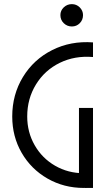

<svg xmlns="http://www.w3.org/2000/svg" viewBox="-20 -928 541 948"><path d="M40.4 -353Q40.4 -460.8 93.2 -547.7Q146 -634.6 237.6 -680.7Q329.1 -726.8 439.2 -718.7V-646.4Q349.5 -654 275.1 -617.7Q200.7 -581.3 157.6 -511Q114.4 -440.7 114.4 -353Q114.4 -275.1 151.3 -210.8Q188.1 -146.5 252.2 -109.6Q316.2 -72.7 394.4 -72.7V0Q295.4 0 214.4 -46.5Q133.4 -93 86.9 -173.5Q40.4 -254 40.4 -353ZM369.9 -2.9V-395H439.2V0Q415.3 0.5 402.2 0.1Q389 -0.3 369.9 -2.9ZM278.2 -853.5Q278.2 -875.8 294.8 -891.7Q311.5 -907.6 334.8 -907.6Q357.7 -907.6 373.8 -891.5Q389.9 -875.3 389.9 -853.5Q389.9 -829.6 373.9 -813.5Q357.9 -797.3 334.8 -797.3Q311.5 -797.3 294.8 -813.5Q278.2 -829.6 278.2 -853.5Z"/></svg>

Font: Lineal Thin
Style: Regular
Weight: 200
Designer: Created by Frank Adebiaye with contributions from Anton Moglia & Ariel Martín Pérez
Created by Frank ADEBIAYE with FontF
Foundry: Velvetyne Type Foundry
Version: Version 2.000;Glyphs 3.2 (3227)